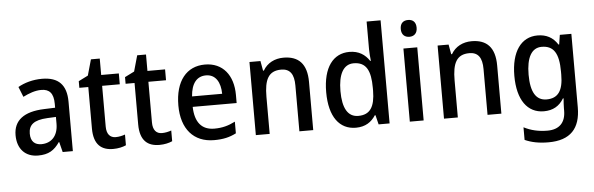

<svg xmlns="http://www.w3.org/2000/svg" viewBox="-57 -965 4359 1410"><g transform="rotate(-5 2122.5 -260.0)"><path d="M269 -549C201 -549 139 -531 92 -504L122 -429C166 -451 211 -468 257 -468C315 -468 347 -437 347 -358V-329L266 -326C116 -321 40 -262 40 -153C40 -51 99 10 192 10C270 10 312 -17 352 -75H355L374 0H449V-364C449 -488 391 -549 269 -549ZM284 -258 347 -261V-211C347 -119 295 -71 224 -71C176 -71 145 -97 145 -155C145 -219 182 -253 284 -258Z M772 -75C730 -75 705 -103 705 -159V-459H835V-539H705V-660H640L607 -543L537 -508V-459H603V-154C603 -32 661 10 746 10C783 10 817 2 841 -9V-88C822 -81 796 -75 772 -75Z M1113 -75C1071 -75 1046 -103 1046 -159V-459H1176V-539H1046V-660H981L948 -543L878 -508V-459H944V-154C944 -32 1002 10 1087 10C1124 10 1158 2 1182 -9V-88C1163 -81 1137 -75 1113 -75Z M1470 -549C1335 -549 1250 -447 1250 -266C1250 -92 1340 10 1490 10C1557 10 1604 -1 1653 -26V-112C1602 -86 1557 -74 1499 -74C1406 -74 1357 -133 1354 -247H1678V-307C1678 -452 1602 -549 1470 -549ZM1471 -469C1543 -469 1577 -408 1578 -324H1356C1363 -419 1403 -469 1471 -469Z M2049 -549C1985 -549 1929 -521 1898 -467H1892L1879 -539H1798V0H1900V-273C1900 -400 1931 -463 2025 -463C2090 -463 2119 -421 2119 -338V0H2221V-355C2221 -489 2160 -549 2049 -549Z M2535 10C2606 10 2651 -22 2681 -69H2686L2703 0H2784V-760H2681V-555C2681 -532 2684 -494 2687 -470H2682C2651 -517 2605 -549 2535 -549C2416 -549 2340 -452 2340 -269C2340 -86 2415 10 2535 10ZM2560 -75C2483 -75 2445 -142 2445 -268C2445 -391 2483 -463 2559 -463C2652 -463 2684 -398 2684 -271V-250C2683 -132 2648 -75 2560 -75Z M2985 -745C2950 -745 2926 -726 2926 -683C2926 -641 2951 -621 2985 -621C3018 -621 3043 -641 3043 -683C3043 -726 3019 -745 2985 -745ZM3035 -539H2933V0H3035Z M3436 -549C3372 -549 3316 -521 3285 -467H3279L3266 -539H3185V0H3287V-273C3287 -400 3318 -463 3412 -463C3477 -463 3506 -421 3506 -338V0H3608V-355C3608 -489 3547 -549 3436 -549Z M3922 -549C3801 -549 3727 -446 3727 -268C3727 -90 3800 10 3921 10C3988 10 4036 -18 4068 -72H4073C4071 -52 4069 -18 4069 0V18C4069 108 4020 154 3935 154C3870 154 3813 141 3761 114V207C3810 229 3865 240 3935 240C4097 240 4171 158 4171 3V-539H4086L4075 -469H4070C4035 -524 3986 -549 3922 -549ZM3945 -463C4033 -463 4071 -405 4071 -270V-247C4071 -129 4033 -75 3948 -75C3871 -75 3832 -138 3832 -267C3832 -394 3871 -463 3945 -463Z"/></g></svg>

Font: Noto Sans Lao Looped SemiCondensed Medium
Style: Regular
Weight: 500
Width: 4
Designer: Mark Frömberg, Ben Mitchell
Foundry: The Fontpad Ltd
Version: Version 1.002